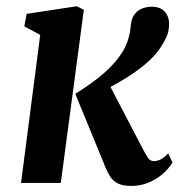

<svg xmlns="http://www.w3.org/2000/svg" viewBox="-20 -587 574 616"><path d="M47.5 0 109 -475 58 -502.5 65.5 -542.5 226.5 -567 249 -555.5 175 0ZM401 9.5Q375 9.5 359 2Q343 -5.5 332.5 -22.2Q322 -39 311.5 -67L221.5 -286Q260 -310 289.2 -332.5Q318.5 -355 340 -378Q361.5 -401 376 -425.5Q387 -445 392.5 -465Q398 -485 399.5 -505Q402 -529.5 412.8 -542.5Q423.5 -555.5 438.2 -560.5Q453 -565.5 465.5 -565.5Q494 -565.5 508.2 -550Q522.5 -534.5 522.5 -511Q522.5 -486.5 514 -468.2Q505.5 -450 494 -433Q479.5 -411.5 457.8 -391.5Q436 -371.5 410.2 -353.8Q384.5 -336 357.5 -320.8Q330.5 -305.5 304.5 -292.5L320.5 -335L432.5 -120Q447.5 -90.5 455 -80.2Q462.5 -70 473 -70Q484 -70 495.5 -75.5Q507 -81 519.5 -95L533.5 -65.5Q519 -42.5 498.2 -25.8Q477.5 -9 453 0.2Q428.5 9.5 401 9.5Z"/></svg>

Font: Merriweather 20pt
Style: Bold Italic
Weight: 700
Italic angle: -7.8°
Version: Version 2.101